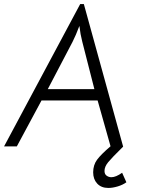

<svg xmlns="http://www.w3.org/2000/svg" viewBox="-41 -723 712 948"><path d="M583 177Q565 190 540 197.5Q515 205 494 205Q459 205 439 183.5Q419 162 419 128Q419 92 438 66Q457 40 505 -1V0L441 -227H164L42 0H-21L355 -703H373L567 1Q511 56 493 78Q475 100 475 121Q475 137 485.5 144.5Q496 152 509 152Q531 152 562 130ZM425 -283 365 -518Q356 -552 351 -595Q333 -547 317 -516L195 -283Z"/></svg>

Font: Bellota Text
Style: Italic
Weight: 400
Italic angle: -7.5°
Designer: Kemie Guaida
Foundry: Kemie Guaida
Version: Version 4.001